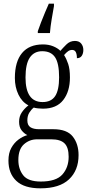

<svg xmlns="http://www.w3.org/2000/svg" viewBox="-20 -786 486 1046"><path d="M200 240Q112 240 69 199.5Q26 159 26 89Q26 48 41.5 20Q57 -8 80.5 -25.5Q104 -43 129 -50Q112 -58 98 -75.5Q84 -93 84 -123Q84 -152 99 -174Q114 -196 135 -212Q100 -230 80.5 -270.5Q61 -311 61 -361Q61 -450 100 -497Q139 -544 214 -544Q245 -544 269.5 -534Q294 -524 309 -509Q322 -524 341.5 -543.5Q361 -563 388 -563Q411 -563 422.5 -548.5Q434 -534 434 -514Q434 -495 425.5 -482Q417 -469 399 -469Q399 -490 393 -502Q387 -514 373 -514Q361 -514 351 -507Q341 -500 329 -486Q342 -466 351.5 -437.5Q361 -409 361 -364Q361 -288 324.5 -241Q288 -194 214 -194Q204 -194 188 -195.5Q172 -197 164 -200Q150 -189 139.5 -172Q129 -155 129 -130Q129 -104 145.5 -93Q162 -82 194 -82H271Q345 -82 376.5 -42Q408 -2 408 59Q408 142 356 191Q304 240 200 240ZM212 -230Q259 -230 280.5 -262.5Q302 -295 302 -365Q302 -441 280 -474Q258 -507 210 -507Q166 -507 142.5 -472.5Q119 -438 119 -364Q119 -230 212 -230ZM202 203Q286 203 320 164.5Q354 126 354 68Q354 17 331.5 -5Q309 -27 260 -27H182Q141 -27 110.5 0Q80 27 80 86Q80 135 106.5 169Q133 203 202 203ZM186 -616Q193 -637 203.5 -664Q214 -691 225.5 -718.5Q237 -746 246 -766H274V-753Q268 -719 261.5 -681Q255 -643 252 -606H186Z"/></svg>

Font: Noto Serif Bengali Condensed Light
Style: Regular
Weight: 300
Width: 3
Designer: Juan Bruce, Universal Thirst, Indian Type Foundry and the Monotype Design Team.
Foundry: Monotype Imaging Inc.
Version: Version 2.003; ttfautohint (v1.8.4.7-5d5b)